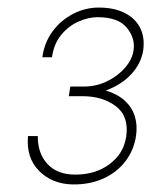

<svg xmlns="http://www.w3.org/2000/svg" viewBox="-20 -865 400 508"><path d="M172.5 -377Q118 -378 83.5 -412.8Q49 -447.5 54 -505H80Q79.5 -459.5 105.5 -431.2Q131.5 -403 179 -403Q233 -403 270.2 -431Q307.5 -459 314 -504Q321.5 -557.5 286.5 -584Q251.5 -610.5 198 -610.5H162L166 -636H201.5Q234.5 -636 263 -649.8Q291.5 -663.5 310.8 -685.8Q330 -708 333.5 -732.5Q338 -764.5 315.2 -792Q292.5 -819.5 238.5 -819.5Q213.5 -819.5 187.2 -807.8Q161 -796 141.8 -772.5Q122.5 -749 117.5 -713.5H92Q97.5 -753 119.5 -782.5Q141.5 -812 173.8 -828.5Q206 -845 241 -845Q281.5 -845 309.5 -831Q337.5 -817 350.5 -791.8Q363.5 -766.5 359 -732.5Q354 -698.5 328.5 -670Q303 -641.5 260 -625.5Q291 -616 310 -598.8Q329 -581.5 336.5 -558Q344 -534.5 340 -506Q334.5 -468 312 -438.5Q289.5 -409 253.8 -392.8Q218 -376.5 172.5 -377Z"/></svg>

Font: Public Sans Thin
Style: Italic
Weight: 100
Italic angle: -8°
Designer: The Public Sans project authors (U.S. Web Design System). Libre Franklin designed by Pablo Impallari and Rodrigo Fuenzal
Version: Version 2.000